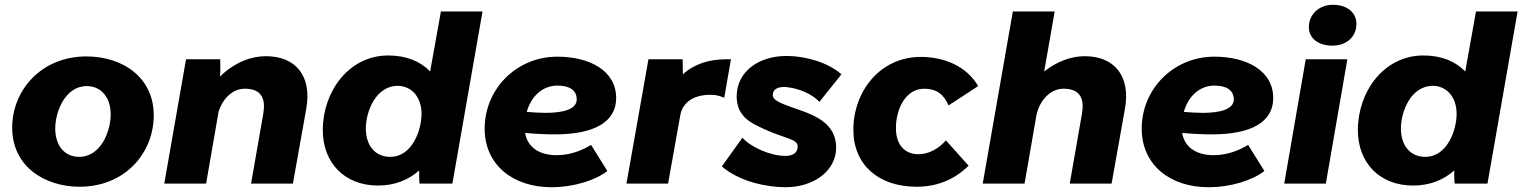

<svg xmlns="http://www.w3.org/2000/svg" viewBox="-20 -768 6367 803"><path d="M313 13C502 13 623 -127 623 -286C623 -442 496 -532 341 -532C155 -532 31 -393 31 -234C31 -70 169 13 313 13ZM311 -112C250 -112 211 -159 211 -231C211 -298 251 -408 343 -408C400 -408 443 -364 443 -289C443 -221 403 -112 311 -112Z M667 0H842L894 -300C911 -356 953 -397 1004 -397C1078 -397 1091 -350 1081 -292L1030 0H1205L1261 -314C1285 -450 1217 -533 1092 -533C1031 -533 962 -508 900 -448C902 -474 902 -499 901 -520H758Z M1735 0H1872L1998 -720H1824L1779 -469C1739 -511 1680 -536 1604 -536C1438 -536 1330 -384 1330 -224C1330 -86 1422 8 1561 8C1632 8 1689 -16 1733 -55C1733 -33 1733 -11 1735 0ZM1644 -409C1694 -409 1743 -370 1743 -291C1743 -226 1705 -112 1612 -112C1549 -112 1510 -159 1510 -231C1510 -299 1550 -409 1644 -409Z M2286 15C2381 15 2473 -15 2520 -53L2452 -162C2413 -138 2363 -119 2308 -119C2239 -119 2187 -149 2176 -212C2221 -208 2263 -206 2301 -206C2464 -206 2557 -257 2557 -358C2557 -473 2445 -531 2311 -531C2140 -531 2007 -396 2007 -230C2007 -78 2126 15 2286 15ZM2183 -300C2201 -364 2248 -410 2311 -410C2359 -410 2392 -393 2392 -352C2392 -310 2333 -296 2262 -296C2236 -296 2209 -298 2183 -300Z M2600 0H2774L2825 -285C2834 -340 2883 -376 2965 -371C2980 -370 2998 -364 3009 -359L3037 -520H3016C2946 -520 2884 -501 2836 -457L2835 -520H2692Z M3266 15C3383 15 3477 -53 3477 -151C3477 -248 3394 -284 3321 -309C3257 -332 3212 -345 3212 -370C3212 -393 3230 -406 3266 -404C3318 -400 3377 -375 3407 -342L3499 -457C3445 -506 3350 -534 3270 -534C3150 -534 3061 -466 3061 -365C3061 -295 3103 -262 3153 -239C3262 -185 3316 -190 3316 -155C3316 -129 3296 -116 3265 -116C3202 -116 3121 -152 3085 -192L2999 -72C3073 -8 3187 15 3266 15Z M3813 13C3900 13 3972 -17 4031 -75L3936 -181C3906 -146 3864 -123 3821 -123C3767 -123 3727 -159 3727 -232C3727 -314 3769 -397 3845 -397C3896 -397 3927 -374 3947 -327L4071 -408C4022 -492 3928 -530 3831 -530C3660 -530 3549 -385 3549 -225C3549 -80 3653 13 3813 13Z M4090 0H4265L4315 -288C4329 -350 4374 -397 4428 -397C4502 -397 4515 -350 4505 -292L4454 0H4629L4685 -314C4709 -450 4641 -533 4516 -533C4463 -533 4403 -513 4347 -469L4391 -720H4216Z M5034 15C5129 15 5221 -15 5268 -53L5200 -162C5161 -138 5111 -119 5056 -119C4987 -119 4935 -149 4924 -212C4969 -208 5011 -206 5049 -206C5212 -206 5305 -257 5305 -358C5305 -473 5193 -531 5059 -531C4888 -531 4755 -396 4755 -230C4755 -78 4874 15 5034 15ZM4931 -300C4949 -364 4996 -410 5059 -410C5107 -410 5140 -393 5140 -352C5140 -310 5081 -296 5010 -296C4984 -296 4957 -298 4931 -300Z M5351 0H5525L5615 -520H5441ZM5552 -577C5609 -577 5653 -612 5653 -668C5653 -714 5616 -748 5554 -748C5498 -748 5454 -709 5454 -654C5454 -609 5493 -577 5552 -577Z M6064 0H6201L6327 -720H6153L6108 -469C6068 -511 6009 -536 5933 -536C5767 -536 5659 -384 5659 -224C5659 -86 5751 8 5890 8C5961 8 6018 -16 6062 -55C6062 -33 6062 -11 6064 0ZM5973 -409C6023 -409 6072 -370 6072 -291C6072 -226 6034 -112 5941 -112C5878 -112 5839 -159 5839 -231C5839 -299 5879 -409 5973 -409Z"/></svg>

Font: Fixel Display 20240404 ExBold
Style: Italic
Weight: 800
Italic angle: -10°
Designer: AlfaBravo + MacPaw
Foundry: Kyrylo Tkachov, Marchela Mozhyna, Serhii Makarenko, Maria Weinstein, Zakhar Kryvoshyya
Version: Version 1.211;Glyphs 3.2 (3225)